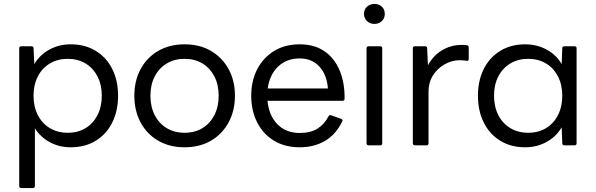

<svg xmlns="http://www.w3.org/2000/svg" viewBox="-20 -741 3038 979"><path d="M89 218Q78 218 78 207V-495Q78 -505 89 -505H140Q151 -505 151 -495L155 -414Q182 -461 231.5 -488Q281 -515 340 -515Q414 -515 468.5 -481.5Q523 -448 552.5 -389Q582 -330 582 -253Q582 -176 552.5 -116.5Q523 -57 468.5 -23.5Q414 10 340 10Q282 10 234 -16Q186 -42 158 -87V207Q158 218 148 218ZM325 -64Q377 -64 416 -87.5Q455 -111 477 -154Q499 -197 499 -253Q499 -309 477 -351.5Q455 -394 416 -417.5Q377 -441 325 -441Q274 -441 234.5 -417.5Q195 -394 173 -351.5Q151 -309 151 -253Q151 -197 173 -154Q195 -111 234.5 -87.5Q274 -64 325 -64Z M921 10Q844 10 786 -24Q728 -58 696.5 -117.5Q665 -177 665 -253Q665 -329 696.5 -388Q728 -447 786 -481Q844 -515 921 -515Q999 -515 1056.5 -481Q1114 -447 1146 -388Q1178 -329 1178 -253Q1178 -177 1146 -117.5Q1114 -58 1056.5 -24Q999 10 921 10ZM921 -64Q973 -64 1012 -87.5Q1051 -111 1073 -154Q1095 -197 1095 -253Q1095 -309 1073 -351.5Q1051 -394 1012 -417.5Q973 -441 921 -441Q870 -441 830.5 -417.5Q791 -394 769 -351.5Q747 -309 747 -253Q747 -197 769 -154Q791 -111 830.5 -87.5Q870 -64 921 -64Z M1508 10Q1432 10 1376.5 -24Q1321 -58 1291 -117.5Q1261 -177 1261 -253Q1261 -329 1291.5 -388Q1322 -447 1377.5 -481Q1433 -515 1508 -515Q1583 -515 1634 -480Q1685 -445 1711.5 -382.5Q1738 -320 1737 -238Q1737 -227 1726 -227H1344Q1351 -152 1394.5 -107.5Q1438 -63 1508 -63Q1563 -63 1598.5 -85Q1634 -107 1655 -148Q1659 -156 1669 -153L1719 -135Q1730 -131 1725 -122Q1693 -55 1637 -22.5Q1581 10 1508 10ZM1508 -443Q1442 -443 1398.5 -402Q1355 -361 1345 -290H1652Q1647 -359 1609 -401Q1571 -443 1508 -443Z M1889 -619Q1867 -619 1851.5 -633.5Q1836 -648 1836 -670Q1836 -693 1851.5 -707Q1867 -721 1889 -721Q1912 -721 1927 -707Q1942 -693 1942 -670Q1942 -648 1927 -633.5Q1912 -619 1889 -619ZM1860 0Q1849 0 1849 -11V-495Q1849 -505 1860 -505H1919Q1929 -505 1929 -495V-11Q1929 0 1919 0Z M2096 0Q2085 0 2085 -11V-495Q2085 -505 2096 -505H2147Q2158 -505 2158 -495L2162 -408Q2189 -458 2234.5 -485Q2280 -512 2334 -512Q2343 -512 2349.5 -512Q2356 -512 2361 -510Q2370 -509 2370 -499V-441Q2370 -429 2359 -431Q2352 -432 2344 -433Q2336 -434 2325 -434Q2284 -434 2247 -413Q2210 -392 2187.5 -356Q2165 -320 2165 -274V-11Q2165 0 2155 0Z M2658 10Q2585 10 2530.5 -23.5Q2476 -57 2446.5 -116.5Q2417 -176 2417 -253Q2417 -330 2446.5 -389Q2476 -448 2530.5 -481.5Q2585 -515 2658 -515Q2718 -515 2767.5 -488Q2817 -461 2844 -414L2847 -495Q2847 -505 2858 -505H2910Q2920 -505 2920 -495V-11Q2920 0 2910 0H2858Q2847 0 2847 -11L2844 -92Q2817 -45 2767.5 -17.5Q2718 10 2658 10ZM2673 -64Q2725 -64 2764 -87.5Q2803 -111 2825 -154Q2847 -197 2847 -253Q2847 -309 2825 -351.5Q2803 -394 2764 -417.5Q2725 -441 2673 -441Q2622 -441 2582.5 -417.5Q2543 -394 2521 -351.5Q2499 -309 2499 -253Q2499 -197 2521 -154Q2543 -111 2582.5 -87.5Q2622 -64 2673 -64Z"/></svg>

Font: LINE Seed Sans App
Style: Regular
Weight: 400
Designer: LINE VX Design & Dalton Maag Ltd & Sandoll Inc
Foundry: Dalton Maag Ltd
Version: Version 1.003